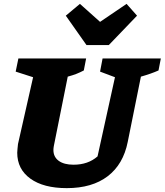

<svg xmlns="http://www.w3.org/2000/svg" viewBox="-20 -959 851 992"><path d="M325 13Q205 13 137 -36Q69 -85 69 -170Q69 -180 70.5 -191Q72 -202 73 -215L151 -560L61 -589L75 -657H425L413 -595Q394 -585 375 -577.5Q356 -570 330 -563L258 -204Q257 -198 256.5 -193.5Q256 -189 256 -184Q256 -148 283.5 -128Q311 -108 360 -108Q435 -108 484 -151L574 -560L497 -589L510 -657H811L799 -595Q761 -578 708 -563L640 -226Q617 -110 536.5 -48.5Q456 13 325 13ZM427 -726 320 -878 393 -939 497 -846 634 -939 688 -878 542 -726Z"/></svg>

Font: Piazzolla ExtraBold
Style: Italic
Weight: 800
Italic angle: -11.3°
Designer: Juan Pablo del Peral
Foundry: Huerta Tipografica
Version: Version 1.330